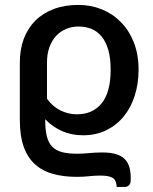

<svg xmlns="http://www.w3.org/2000/svg" viewBox="-20 -538 606 760"><path d="M166 -147Q190 -114.5 221 -100Q252 -85.5 284 -85.5Q347.5 -85.5 382.8 -129.5Q418 -173.5 418 -262Q418 -307.5 408.8 -340Q399.5 -372.5 382.5 -393.2Q365.5 -414 342.2 -423.5Q319 -433 290.5 -433Q264.5 -433 241.8 -423.5Q219 -414 202.2 -396Q185.5 -378 175.8 -351.5Q166 -325 166 -290.5ZM159 -63.5Q159 -25 165.2 0.8Q171.5 26.5 186.2 42Q201 57.5 225 64Q249 70.5 285 70.5Q307.5 70.5 333 68Q358.5 65.5 384 65.5Q417 65.5 438.8 72Q460.5 78.5 473.5 91.5Q486.5 104.5 492 123.5Q497.5 142.5 497.5 167.5Q497.5 173.5 497 179.8Q496.5 186 494 190.8Q491.5 195.5 486.5 198.8Q481.5 202 472.5 202H442Q441 176 426.5 166.5Q412 157 378 157Q354.5 157 332.8 159.5Q311 162 284.5 162Q232.5 162 190.8 150.8Q149 139.5 119.5 113.2Q90 87 74.2 43.8Q58.5 0.5 58.5 -63.5V-290.5Q58.5 -342.5 74.2 -384.5Q90 -426.5 119.8 -456.2Q149.5 -486 192.5 -502.2Q235.5 -518.5 290.5 -518.5Q339.5 -518.5 382.8 -501Q426 -483.5 458.5 -450.5Q491 -417.5 509.8 -370Q528.5 -322.5 528.5 -262Q528.5 -206.5 513.2 -159Q498 -111.5 469.5 -76.8Q441 -42 400.2 -22.2Q359.5 -2.5 309 -2.5Q263 -2.5 225.2 -19.2Q187.5 -36 159 -66Z"/></svg>

Font: Lato 2
Style: Regular
Weight: 600
Designer: Lukasz Dziedzic with Adam Twardoch and Botio Nikoltchev
Foundry: tyPoland Lukasz Dziedzic
Version: Version 2.015; 2015-08-06; http://www.latofonts.com/